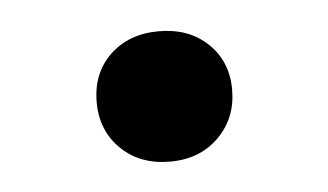

<svg xmlns="http://www.w3.org/2000/svg" viewBox="-28 -419 381 223"><g transform="rotate(-5 163.0 -307.0)"><path d="M163 -231Q128 -231 106 -252.5Q84 -274 84 -307Q84 -341 106 -362Q128 -383 163 -383Q198 -383 220 -362Q242 -341 242 -308Q242 -275 220 -253Q198 -231 163 -231Z"/></g></svg>

Font: Literata 60pt Medium
Style: Regular
Weight: 500
Designer: Latin by Veronika Burian and Jose Scaglione. Greek by Irene Vlachou. Cyrillic by Vera Evstafieva.
Foundry: TypeTogether
Version: Version 3.103;gftools[0.9.29]